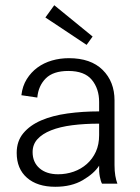

<svg xmlns="http://www.w3.org/2000/svg" viewBox="-20 -704 536 736"><path d="M188 -684 335 -564 312 -532 154 -637ZM371 0Q366 -9 362.5 -27.5Q359 -46 360 -69Q341 -39 297.5 -13.5Q254 12 192 12Q123 12 83.5 -22.5Q44 -57 44 -118Q44 -163 69.5 -193.5Q95 -224 138 -242.5Q181 -261 238.5 -269Q296 -277 360 -277V-313Q360 -364 332 -398Q304 -432 242 -432Q184 -432 155.5 -403.5Q127 -375 123 -330L62 -339Q66 -374 82.5 -400.5Q99 -427 123.5 -445Q148 -463 179 -472Q210 -481 244 -481Q328 -481 373.5 -436Q419 -391 419 -319V-71Q419 -48 422 -30.5Q425 -13 430 0ZM203 -36Q234 -36 262.5 -46Q291 -56 313 -75.5Q335 -95 347.5 -122.5Q360 -150 360 -186V-230Q304 -230 257 -224Q210 -218 176 -204.5Q142 -191 123.5 -170.5Q105 -150 105 -121Q105 -82 131.5 -59Q158 -36 203 -36Z"/></svg>

Font: Post Grotesk Light
Style: Light
Weight: 300
Version: Version 1.0